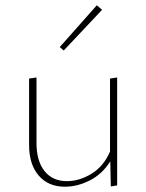

<svg xmlns="http://www.w3.org/2000/svg" viewBox="-20 -703 553 726"><path d="M423 -410V-2L399 2L397 -93Q367 -45 320 -21Q273 3 225 3Q163 3 126.5 -39Q90 -81 90 -155V-406L118 -410V-162Q118 -94 148.5 -56Q179 -18 233 -18Q280 -18 326 -46Q372 -74 396 -130V-406ZM206 -525 346 -683 366 -666 221 -512Z"/></svg>

Font: Ysabeau Extralight
Style: Regular
Weight: 200
Designer: Christian Thalmann (Catharsis Fonts)
Version: Version 0.003